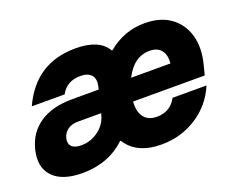

<svg xmlns="http://www.w3.org/2000/svg" viewBox="-89 -667 1035 833"><g transform="rotate(-20 429.0 -250.0)"><path d="M530.8 10Q415.8 10 368.3 -65.8H365Q285.8 9.2 165.8 9.2Q72.5 9.2 30 -35.4Q-12.5 -80 6.7 -158.3Q25 -230.8 82.9 -269.2Q140.8 -307.5 231.7 -307.5H354.2L357.5 -321.7Q365 -353.3 349.6 -371.7Q334.2 -390 299.2 -390Q235.8 -390 208.3 -338.3H56.7Q135 -510 320 -510Q430 -510 465.8 -447.5H469.2Q543.3 -510 639.2 -510Q711.7 -510 758.3 -476.2Q805 -442.5 821.7 -383.8Q838.3 -325 818.3 -249.2L807.5 -207.5H476.7Q473.3 -160.8 492.9 -135.4Q512.5 -110 552.5 -110Q614.2 -110 643.3 -164.2H800Q765.8 -83.3 692.9 -36.7Q620 10 530.8 10ZM504.2 -307.5H685.8Q689.2 -346.7 671.7 -368.3Q654.2 -390 618.3 -390Q545.8 -390 504.2 -307.5ZM201.7 -105.8Q245.8 -105.8 281.7 -132.9Q317.5 -160 327.5 -200.8L329.2 -207.5H221.7Q194.2 -207.5 175.4 -194.6Q156.7 -181.7 150 -157.5Q144.2 -133.3 157.5 -119.6Q170.8 -105.8 201.7 -105.8Z"/></g></svg>

Font: Funnel Sans ExtraBold
Style: Italic
Weight: 800
Italic angle: -14.036°
Version: Version 1.000; Beta; Release 5; Build 24; ttfautohint (v1.8.